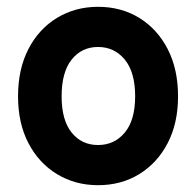

<svg xmlns="http://www.w3.org/2000/svg" viewBox="-20 -533 577 564"><path d="M268 11Q201 11 147.5 -21.5Q94 -54 63.5 -112.5Q33 -171 33 -250Q33 -330 63.5 -389Q94 -448 147.5 -480.5Q201 -513 268 -513Q336 -513 389 -480.5Q442 -448 472.5 -389Q503 -330 503 -250Q503 -171 472.5 -112.5Q442 -54 389 -21.5Q336 11 268 11ZM268 -107Q316 -107 346.5 -143.5Q377 -180 377 -250Q377 -321 346.5 -358Q316 -395 268 -395Q220 -395 190.5 -358Q161 -321 161 -250Q161 -180 190.5 -143.5Q220 -107 268 -107Z"/></svg>

Font: Zen Maru Gothic Black
Style: Regular
Weight: 900
Designer: Yoshimichi Ohira
Foundry: Positype
Version: Version 1.001